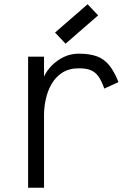

<svg xmlns="http://www.w3.org/2000/svg" viewBox="-20 -885 640 905"><path d="M112.5 0V-618H187.5V-524Q199.5 -550.5 223 -575Q246.5 -599.5 279.5 -615.8Q312.5 -632 352 -632Q402.5 -632 436.5 -619.5Q470.5 -607 494.5 -577.8Q518.5 -548.5 538.5 -498L471.5 -467.5Q458.5 -505 443.5 -525.5Q428.5 -546 407.2 -554.5Q386 -563 352 -563Q305 -563 273.2 -542.2Q241.5 -521.5 222.8 -488.5Q204 -455.5 195.8 -417.2Q187.5 -379 187.5 -343.5V0ZM289 -679 239.5 -731.5 393 -865 442.5 -812.5Z"/></svg>

Font: Victor Mono Thin
Style: Regular
Weight: 100
Monospace: yes
Designer: Rune Bjørnerås
Version: Version 1.561;gftools[0.9.30]